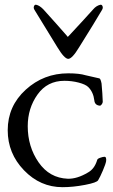

<svg xmlns="http://www.w3.org/2000/svg" viewBox="-20 -762 469 796"><path d="M266 -614Q288 -637 322.5 -675Q357 -713 367 -724Q379 -738 395 -742Q402 -744 405 -736.5Q408 -729 403 -721Q375 -673 308 -566Q279 -518 263 -518Q247 -518 218 -566Q142 -689 123 -721Q118 -729 121 -736.5Q124 -744 131 -742Q144 -739 159 -724Q217 -660 257 -614Q259 -612 260 -610Q261 -608 265 -613ZM263 -458Q309 -458 335 -450Q341 -448 363.5 -443.5Q386 -439 392 -437Q397 -436 401 -416Q405 -373 406 -340Q406 -335 401.5 -329Q397 -323 393 -324Q373 -326 371 -346Q367 -380 346 -401Q335 -412 306.5 -419.5Q278 -427 247 -427Q176 -427 135.5 -370Q95 -313 95 -239Q95 -154 140 -89Q185 -24 261 -21Q300 -20 345 -47Q372 -62 383 -99Q384 -104 395.5 -108Q407 -112 413 -112Q422 -112 420 -94Q418 -82 406.5 -55Q395 -28 387 -15Q382 -5 332.5 4.5Q283 14 239 14Q147 14 79.5 -56Q12 -126 12 -222Q12 -322 86.5 -390Q161 -458 263 -458Z"/></svg>

Font: EB Garamond 12 All SC
Style: AllSC
Weight: 400
Version: Version 0.016 ; ttfautohint (v0.97) -l 8 -r 50 -G 200 -x 0 -